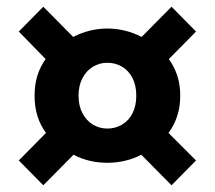

<svg xmlns="http://www.w3.org/2000/svg" viewBox="-20 -615 640 572"><path d="M109 -63 36 -137 117 -219Q100 -242 91.5 -269.5Q83 -297 83 -330Q83 -363 91.5 -390Q100 -417 116 -439L36 -521L109 -595L198 -505Q247 -530 300 -530Q353 -530 402 -505L491 -595L564 -521L483 -439Q499 -417 508 -390Q517 -363 517 -330Q517 -297 508 -269.5Q499 -242 482 -219L564 -137L491 -63L401 -154Q378 -142 352 -136Q326 -130 300 -130Q245 -130 199 -154ZM300 -232Q324 -232 344 -244Q364 -256 375 -278Q386 -300 386 -330Q386 -360 375 -382Q364 -404 344 -416Q324 -428 300 -428Q276 -428 256.5 -416Q237 -404 225.5 -382Q214 -360 214 -330Q214 -300 225.5 -278Q237 -256 256.5 -244Q276 -232 300 -232Z"/></svg>

Font: Source Code Pro ExtraLight
Style: Bold
Weight: 700
Monospace: yes
Version: Version 1.018;hotconv 1.0.116;makeotfexe 2.5.65601